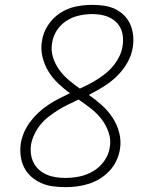

<svg xmlns="http://www.w3.org/2000/svg" viewBox="-20 -763 640 791"><path d="M249 8Q223 8 197.5 4.5Q172 1 149.5 -9Q127 -19 108.5 -35.5Q90 -52 79 -74Q68 -96 65 -122Q62 -148 66 -174Q70 -197 80 -219.5Q90 -242 105.5 -262.5Q121 -283 139.5 -300Q158 -317 179 -331Q200 -345 222.5 -356.5Q245 -368 268 -379Q242 -398 219 -420Q196 -442 179.5 -469Q163 -496 155 -528.5Q147 -561 153 -595Q158 -629 178 -659.5Q198 -690 228 -709.5Q258 -729 292 -736Q326 -743 360 -743Q384 -743 408.5 -739.5Q433 -736 454 -726Q475 -716 491.5 -699.5Q508 -683 517 -662Q526 -641 528.5 -616.5Q531 -592 527 -568Q522 -535 504.5 -504.5Q487 -474 462 -449.5Q437 -425 407 -406.5Q377 -388 346 -372Q373 -353 398.5 -330.5Q424 -308 443 -279.5Q462 -251 471 -217Q480 -183 474 -147Q470 -123 459 -100Q448 -77 430.5 -58.5Q413 -40 391 -26.5Q369 -13 345 -5.5Q321 2 297 5Q273 8 249 8ZM309 -398Q329 -407 348 -417Q367 -427 385.5 -439Q404 -451 420.5 -465Q437 -479 450.5 -496.5Q464 -514 473 -533.5Q482 -553 485 -573Q488 -591 486.5 -609.5Q485 -628 478 -644Q471 -660 458.5 -672Q446 -684 430 -691.5Q414 -699 396 -702Q378 -705 360 -705Q333 -705 306 -699Q279 -693 255 -678Q231 -663 215 -639Q199 -615 195 -588Q189 -557 198 -528Q207 -499 224 -475.5Q241 -452 263 -433.5Q285 -415 309 -398ZM249 -30Q279 -30 308 -36Q337 -42 363.5 -57.5Q390 -73 408.5 -98.5Q427 -124 432 -154Q438 -187 427.5 -217.5Q417 -248 398 -272.5Q379 -297 354.5 -316Q330 -335 305 -352L304 -353Q304 -353 304 -353Q304 -353 304 -353Q283 -343 262 -333Q241 -323 221 -310.5Q201 -298 182 -283.5Q163 -269 148 -251Q133 -233 122.5 -211.5Q112 -190 108 -168Q105 -149 107.5 -129Q110 -109 118.5 -92.5Q127 -76 141 -63.5Q155 -51 172.5 -43.5Q190 -36 209.5 -33Q229 -30 249 -30Z"/></svg>

Font: Iosevka Slab XLtEx
Style: Italic
Weight: 200
Width: 7
Italic angle: -9°
Monospace: yes
Designer: Belleve Invis
Foundry: Belleve Invis
Version: Version 11.1.0; ttfautohint (v1.8.3)